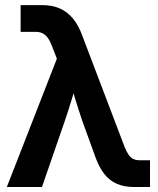

<svg xmlns="http://www.w3.org/2000/svg" viewBox="-20 -748 633 768"><path d="M7.3 0 207.5 -513.2 187.5 -564.9Q179.7 -585 170.7 -597.2Q161.6 -609.4 149.9 -615Q138.2 -620.6 122.1 -620.6H62.5V-727.5Q84 -727.5 106.2 -727.5Q128.4 -727.5 149.9 -727.5Q188.5 -727.5 218.8 -714.4Q249 -701.2 271.5 -674.3Q293.9 -647.5 309.1 -605.5L477.5 -162.6Q485.4 -143.1 493.2 -130.9Q501 -118.7 512 -112.8Q522.9 -106.9 540 -106.9H580.1V0Q564 0 547.6 0Q531.2 0 515.1 0Q476.6 0 447 -12.9Q417.5 -25.9 396.5 -53Q375.5 -80.1 360.8 -122.1L310.1 -261.7Q295.4 -305.2 281.7 -349.6Q268.1 -394 255.9 -438.5H293Q280.3 -394 266.8 -349.9Q253.4 -305.7 238.3 -261.7L147.9 0Z"/></svg>

Font: Inter Cardless Display
Style: Bold
Weight: 700
Designer: Rasmus Andersson
Foundry: rsms
Version: Version 4.001;git-9221beed3